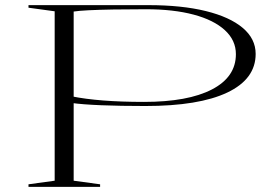

<svg xmlns="http://www.w3.org/2000/svg" viewBox="-20 -728 1081 748"><path d="M558 -708Q688 -708 781.5 -685Q875 -662 925.5 -619.5Q976 -577 976 -518Q976 -420 865.5 -367.5Q755 -315 546 -315Q449 -315 374.5 -318Q300 -321 258 -327V-353Q365 -331 541 -331Q712 -331 805.5 -379.5Q899 -428 899 -517Q899 -571 856 -610.5Q813 -650 734.5 -671Q656 -692 548 -692Q478 -692 421 -691Q364 -690 324.5 -688Q285 -686 267 -683V-24L370 -10V0H91V-10L193 -24V-684L91 -698V-708Z"/></svg>

Font: Kalnia Expanded ExtraLight
Style: Regular
Weight: 250
Width: 7
Designer: Frida Medrano
Foundry: Frida Medrano
Version: Version 1.105